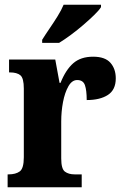

<svg xmlns="http://www.w3.org/2000/svg" viewBox="-20 -786 519 806"><path d="M12 0V-54H16Q46 -54 63 -66.5Q80 -79 80 -126V-414Q80 -458 65.5 -470Q51 -482 22 -482H18V-536H212L230 -438H234Q256 -493 287.5 -520.5Q319 -548 371 -548Q421 -548 443.5 -522.5Q466 -497 466 -457Q466 -409 433 -387.5Q400 -366 344 -366Q344 -407 336.5 -428.5Q329 -450 304 -450Q282 -450 267 -423.5Q252 -397 244.5 -357.5Q237 -318 237 -276V-121Q237 -77 252.5 -65.5Q268 -54 293 -54H323V0ZM157 -619Q170 -640 187.5 -665.5Q205 -691 221.5 -717.5Q238 -744 247 -766H404V-756Q396 -743 376 -723.5Q356 -704 330.5 -682Q305 -660 278 -640Q251 -620 228 -606H157Z"/></svg>

Font: Noto Serif Hebrew Condensed ExtraBold
Style: Regular
Weight: 800
Width: 3
Designer: Monotype Design Team
Foundry: Monotype Imaging Inc.
Version: Version 2.004; ttfautohint (v1.8.4.7-5d5b)